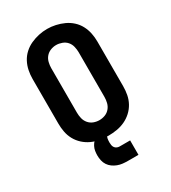

<svg xmlns="http://www.w3.org/2000/svg" viewBox="-224 -860 1048 1175"><g transform="rotate(-30 300.0 -272.5)"><path d="M300 8Q270 8 240 3Q210 -2 183 -14.5Q156 -27 133.5 -47.5Q111 -68 96.5 -94.5Q82 -121 76.5 -150.5Q71 -180 71 -210V-525Q71 -555 77 -584.5Q83 -614 97 -640.5Q111 -667 133.5 -687.5Q156 -708 183.5 -720.5Q211 -733 240.5 -739.5Q270 -746 300 -746Q330 -746 359.5 -739.5Q389 -733 416.5 -720.5Q444 -708 466.5 -687.5Q489 -667 503 -640.5Q517 -614 523 -584.5Q529 -555 529 -525V-210Q529 -180 523.5 -150.5Q518 -121 503.5 -94.5Q489 -68 466.5 -47.5Q444 -27 417 -14.5Q390 -2 360 3Q330 8 300 8ZM300 -102Q321 -102 340.5 -109.5Q360 -117 373.5 -133Q387 -149 392 -169.5Q397 -190 397 -210V-525Q397 -545 392 -566Q387 -587 373.5 -602.5Q360 -618 339.5 -625.5Q319 -633 299 -633Q278 -633 258.5 -625Q239 -617 226 -601.5Q213 -586 208 -565.5Q203 -545 203 -525V-210Q203 -190 208 -169.5Q213 -149 226.5 -133Q240 -117 259.5 -109.5Q279 -102 300 -102ZM325 201Q307 201 289 199Q271 197 254 190.5Q237 184 222.5 173.5Q208 163 198 148Q188 133 184 115Q180 97 180 79Q180 63 182.5 47.5Q185 32 192.5 17.5Q200 3 211.5 -8.5Q223 -20 237.5 -27Q252 -34 268 -37Q284 -40 300 -40V0Q293 0 290 7Q287 14 286 20.5Q285 27 284.5 33.5Q284 40 284 47Q284 56 285.5 65.5Q287 75 292.5 83Q298 91 307 95Q316 99 325 99H400V201Z"/></g></svg>

Font: Iosevka Curly XBdEx
Style: Regular
Weight: 800
Width: 7
Monospace: yes
Designer: Belleve Invis
Foundry: Belleve Invis
Version: Version 11.1.0; ttfautohint (v1.8.3)